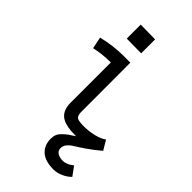

<svg xmlns="http://www.w3.org/2000/svg" viewBox="-276 -763 1069 1069"><g transform="rotate(45 259.0 -228.0)"><path d="M153.3 -685.1 268.1 -683.6V-573.7L153.3 -575.2ZM203.6 -494.6H262.2Q262.2 -494.6 262.7 -102.5Q264.2 -74.7 278.1 -67.6Q292 -60.5 329.6 -60.5Q367.7 -60.5 406.7 -69.6Q445.8 -78.6 469.2 -96.2L502.4 -40.5Q465.8 -8.8 427 17.8Q388.2 44.4 368.9 55.9Q349.6 67.4 336.7 82.5Q323.7 97.7 323.7 117.7Q323.7 137.2 340.6 147.7Q357.4 158.2 382.3 158.2Q395.5 158.2 408.9 152.8Q422.4 147.5 427.7 143.8Q433.1 140.1 445.3 131.3L483.4 183.6Q466.3 202.1 437.3 215.6Q408.2 229 380.4 229Q314 229 281 199.2Q248 169.4 248 117.7Q248 99.1 253.9 84.7Q259.8 70.3 274.7 56.2Q289.6 42 301.3 33.4Q313 24.9 338.4 8.8H330.1Q264.2 8.8 230 -9.8Q184.6 -34.7 184.6 -100.6V-418.5Q117.7 -418.5 58.6 -404.8L44.4 -474.1Q132.8 -494.6 203.6 -494.6Z"/></g></svg>

Font: FantasqueSansM Nerd Font
Style: Regular
Weight: 400
Monospace: yes
Designer: Jany Belluz
Version: Version 1.8.0 ; ttfautohint (v1.8.2);Nerd Fonts 3.4.0